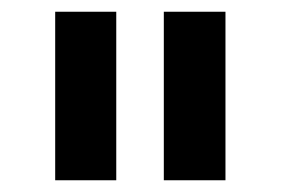

<svg xmlns="http://www.w3.org/2000/svg" viewBox="-20 -717 478 327"><path d="M259 -697H364V-410H259ZM74 -697H178V-410H74Z"/></svg>

Font: Hanken Grotesk
Style: Bold
Weight: 700
Designer: Alfredo Marco Pradil
Foundry: Hanken Design Co.
Version: Version 3.014